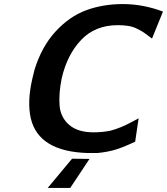

<svg xmlns="http://www.w3.org/2000/svg" viewBox="-20 -735 823 946"><path d="M139 -346Q140 -350 144 -366.5Q148 -383 150 -391Q185 -505 253.5 -579.5Q322 -654 404.5 -684.5Q487 -715 586 -715Q684 -715 783 -678L729 -545Q723 -549 706 -562Q689 -575 679 -581Q669 -587 651 -595.5Q633 -604 610.5 -607.5Q588 -611 560 -611Q449 -611 380 -538.5Q311 -466 284 -349Q269 -275 273.5 -216Q278 -157 320.5 -120Q363 -83 441 -83Q484 -83 524 -91Q574 -104 629 -134L663 -152L646 -37Q587 -9 548.5 2.5Q510 14 460 19H413Q171 12 132 -151Q113 -232 139 -346ZM215 191 335 47Q350 47 378 47.5Q406 48 421 48L326 191Z"/></svg>

Font: Coval
Style: ExtraBold Italic
Weight: 800
Foundry: Context Ltd
Version: Version 001.000